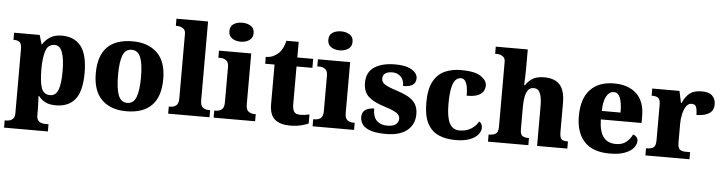

<svg xmlns="http://www.w3.org/2000/svg" viewBox="-54 -1040 5764 1531"><g transform="rotate(5 2827.5 -274.5)"><path d="M11 225V167H24Q36 167 51.5 163Q67 159 79 145.5Q91 132 91 105V-407Q91 -454 74.5 -466.5Q58 -479 32 -479H25V-536H230L251 -463H255Q277 -499 314 -522.5Q351 -546 408 -546Q508 -546 560.5 -478.5Q613 -411 613 -265Q613 -120 561 -54Q509 12 406 12Q355 12 322.5 -4.5Q290 -21 268 -50H263Q264 -24 265.5 4Q267 32 267 60V103Q267 131 278.5 145Q290 159 306 163Q322 167 333 167H362V225ZM354 -65Q399 -65 418 -113.5Q437 -162 437 -263Q437 -360 418 -413.5Q399 -467 357 -467Q304 -467 285.5 -413.5Q267 -360 267 -265Q267 -162 285 -113.5Q303 -65 354 -65Z M970 10Q845 10 773.5 -60Q702 -130 702 -271Q702 -411 770.5 -480.5Q839 -550 973 -550Q1098 -550 1170 -480.5Q1242 -411 1242 -271Q1242 -130 1173 -60Q1104 10 970 10ZM972 -57Q1023 -57 1043.5 -111.5Q1064 -166 1064 -271Q1064 -376 1043 -429Q1022 -482 971 -482Q920 -482 900 -429Q880 -376 880 -271Q880 -166 900.5 -111.5Q921 -57 972 -57Z M1305 0V-57H1316Q1345 -57 1364 -72Q1383 -87 1383 -128V-644Q1383 -670 1370.5 -682.5Q1358 -695 1342.5 -699Q1327 -703 1316 -703H1305V-760H1558V-128Q1558 -87 1577 -72Q1596 -57 1625 -57H1636V0Z M1831 -622Q1790 -622 1762 -641Q1734 -660 1734 -698Q1734 -738 1762 -756Q1790 -774 1831 -774Q1870 -774 1899 -756Q1928 -738 1928 -698Q1928 -660 1899 -641Q1870 -622 1831 -622ZM1669 0V-57H1681Q1711 -57 1729.5 -72.5Q1748 -88 1748 -130V-412Q1748 -450 1728.5 -464.5Q1709 -479 1681 -479H1665V-536H1923V-128Q1923 -87 1942 -72Q1961 -57 1990 -57H2001V0Z M2279 10Q2202 10 2159 -25.5Q2116 -61 2116 -149V-464H2041V-519Q2079 -519 2106 -534Q2133 -549 2148 -565Q2162 -580 2174 -604Q2186 -628 2194 -661H2292V-536H2419V-464H2292V-165Q2292 -122 2305 -102.5Q2318 -83 2354 -83Q2374 -83 2393 -85.5Q2412 -88 2428 -92V-19Q2411 -11 2372.5 -0.5Q2334 10 2279 10Z M2623 -622Q2582 -622 2554 -641Q2526 -660 2526 -698Q2526 -738 2554 -756Q2582 -774 2623 -774Q2662 -774 2691 -756Q2720 -738 2720 -698Q2720 -660 2691 -641Q2662 -622 2623 -622ZM2461 0V-57H2473Q2503 -57 2521.5 -72.5Q2540 -88 2540 -130V-412Q2540 -450 2520.5 -464.5Q2501 -479 2473 -479H2457V-536H2715V-128Q2715 -87 2734 -72Q2753 -57 2782 -57H2793V0Z M3049 10Q2971 10 2925.5 -5.5Q2880 -21 2860.5 -47.5Q2841 -74 2841 -107Q2841 -149 2870 -166.5Q2899 -184 2938 -184Q2938 -118 2968.5 -87.5Q2999 -57 3052 -57Q3101 -57 3122.5 -75.5Q3144 -94 3144 -119Q3144 -149 3115.5 -167Q3087 -185 3023 -205Q2934 -232 2890.5 -270.5Q2847 -309 2847 -383Q2847 -468 2909 -508.5Q2971 -549 3073 -549Q3138 -549 3177.5 -535Q3217 -521 3235.5 -499Q3254 -477 3254 -453Q3254 -419 3229.5 -401Q3205 -383 3152 -383Q3152 -432 3125 -458Q3098 -484 3057 -484Q3022 -484 3001.5 -470Q2981 -456 2981 -430Q2981 -400 3006.5 -382.5Q3032 -365 3101 -343Q3155 -326 3194.5 -305Q3234 -284 3255.5 -251.5Q3277 -219 3277 -169Q3277 -87 3218.5 -38.5Q3160 10 3049 10Z M3604 10Q3527 10 3469.5 -15.5Q3412 -41 3380 -101.5Q3348 -162 3348 -267Q3348 -375 3381.5 -437Q3415 -499 3472.5 -524.5Q3530 -550 3601 -550Q3712 -550 3760.5 -517.5Q3809 -485 3809 -444Q3809 -423 3798.5 -401.5Q3788 -380 3756.5 -365Q3725 -350 3664 -350Q3664 -386 3659 -416.5Q3654 -447 3641.5 -466Q3629 -485 3607 -485Q3582 -485 3563.5 -465.5Q3545 -446 3535 -398.5Q3525 -351 3525 -268Q3525 -168 3550 -118.5Q3575 -69 3630 -69Q3685 -69 3724 -94Q3763 -119 3781 -154Q3795 -146 3801 -132.5Q3807 -119 3807 -105Q3807 -80 3786.5 -53Q3766 -26 3721 -8Q3676 10 3604 10Z M3865 0V-57H3870Q3900 -57 3921 -69Q3942 -81 3942 -125V-644Q3942 -670 3929.5 -682.5Q3917 -695 3901.5 -699Q3886 -703 3875 -703H3861V-760H4117V-606Q4117 -568 4115.5 -531.5Q4114 -495 4113 -474H4120Q4139 -505 4172.5 -527.5Q4206 -550 4269 -550Q4352 -550 4393 -504.5Q4434 -459 4434 -358V-128Q4434 -82 4448 -69.5Q4462 -57 4496 -57H4500V0H4258V-322Q4258 -386 4243 -421.5Q4228 -457 4191 -457Q4161 -457 4145.5 -434.5Q4130 -412 4124 -377Q4118 -342 4118 -305V-122Q4118 -81 4134.5 -69Q4151 -57 4184 -57H4188V0Z M4839 10Q4703 10 4636 -62.5Q4569 -135 4569 -266Q4569 -406 4636.5 -478Q4704 -550 4827 -550Q4941 -550 5006.5 -489Q5072 -428 5072 -309V-255H4746Q4748 -159 4782 -114.5Q4816 -70 4882 -70Q4933 -70 4964.5 -95.5Q4996 -121 5013 -158Q5029 -153 5040.5 -140.5Q5052 -128 5052 -110Q5052 -82 5030.5 -54.5Q5009 -27 4962 -8.5Q4915 10 4839 10ZM4898 -323Q4898 -398 4882 -439.5Q4866 -481 4831 -481Q4794 -481 4771.5 -440.5Q4749 -400 4748 -323Z M5125 0V-57H5130Q5164 -57 5183.5 -69.5Q5203 -82 5203 -129V-411Q5203 -455 5186 -467Q5169 -479 5136 -479H5133V-536H5351L5371 -442H5376Q5401 -498 5435.5 -523Q5470 -548 5530 -548Q5588 -548 5614 -521.5Q5640 -495 5640 -454Q5640 -403 5602.5 -380Q5565 -357 5502 -357Q5502 -398 5493.5 -420Q5485 -442 5457 -442Q5430 -442 5413 -416.5Q5396 -391 5387.5 -352.5Q5379 -314 5379 -276V-124Q5379 -80 5397 -68.5Q5415 -57 5444 -57H5478V0Z"/></g></svg>

Font: Noto Serif Lao ExtraBold
Style: Regular
Weight: 800
Designer: Monotype Design Team
Foundry: Monotype Imaging Inc.
Version: Version 2.003; ttfautohint (v1.8.4.7-5d5b)